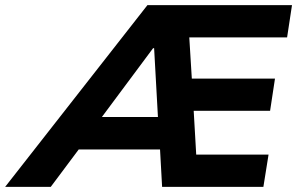

<svg xmlns="http://www.w3.org/2000/svg" viewBox="-102 -725 1153 745"><path d="M-82 0 470 -705H1031L1012 -580H579L630 -620L645 -376L590 -420H965L946 -295H598L647 -340L662 -79L608 -125H940L920 0H527L516 -199L557 -145H173L240 -194L95 0ZM492 -538 268 -237 264 -271H550L513 -232L496 -538Z"/></svg>

Font: Nunito Sans 10pt ExtraBold
Style: Italic
Weight: 800
Italic angle: -9°
Designer: Vernon Adams
Foundry: Vernon Adams
Version: Version 3.101;gftools[0.9.27]